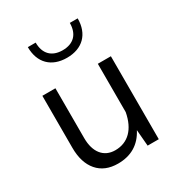

<svg xmlns="http://www.w3.org/2000/svg" viewBox="-181 -887 943 1013"><g transform="rotate(-30 290.5 -380.5)"><path d="M76.2 -188.5C76.2 -128.4 90.8 -81.1 120.1 -46.9C149.4 -12.7 190.9 4.4 244.1 4.4C323.7 4.4 381.8 -30.3 417.5 -99.1L425.8 0H493.7V-505.4H414.1V-210.9C396.5 -116.7 344.7 -64 266.6 -64C196.3 -64 155.8 -116.7 155.8 -201.2V-505.4H76.2ZM394 -766.1C394 -697.8 356 -659.7 290 -659.7C224.1 -659.7 186 -697.8 186 -766.1H138.2C138.2 -670.4 195.8 -613.8 290 -613.8C384.3 -613.8 441.9 -670.4 441.9 -766.1Z"/></g></svg>

Font: Estedad Regular
Style: Regular
Weight: 400
Designer: Amin Abedi
Version: Version 7.3